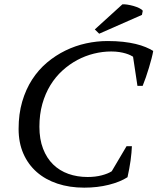

<svg xmlns="http://www.w3.org/2000/svg" viewBox="-20 -865 736 897"><path d="M571.3 -182.1H596.2Q595.7 -168.9 594.2 -151.6Q592.8 -134.3 590.1 -115.2Q587.4 -96.2 583.7 -76.2Q580.1 -56.2 575.7 -37.1Q541.5 -15.1 488.5 -1.7Q435.5 11.7 373.5 11.7Q304.7 11.7 248.3 -7.1Q191.9 -25.9 151.6 -61.3Q111.3 -96.7 89.1 -147.5Q66.9 -198.2 66.9 -262.7Q66.9 -332.5 83.7 -390.1Q100.6 -447.8 130.1 -493.4Q159.7 -539.1 199.7 -572.8Q239.7 -606.4 285.9 -628.9Q332 -651.4 382.3 -662.4Q432.6 -673.3 482.4 -673.3Q522 -673.3 554.7 -669.7Q587.4 -666 613.8 -659.7Q640.1 -653.3 660.6 -644.8Q681.2 -636.2 695.8 -627Q693.4 -612.3 688 -591.6Q682.6 -570.8 675.8 -548.3Q668.9 -525.9 661.4 -503.7Q653.8 -481.4 646.5 -463.9H622.1L601.6 -600.1Q597.2 -603 588.6 -607.2Q580.1 -611.3 567.4 -615.2Q554.7 -619.1 537.6 -621.8Q520.5 -624.5 499.5 -624.5Q459.5 -624.5 418.9 -614.5Q378.4 -604.5 341.3 -584.7Q304.2 -564.9 271.7 -535.4Q239.3 -505.9 215.3 -466.8Q191.4 -427.7 177.7 -379.2Q164.1 -330.6 164.1 -272.9Q164.1 -214.4 181.2 -170.2Q198.2 -126 228.3 -96.7Q258.3 -67.4 299.6 -52.7Q340.8 -38.1 389.2 -38.1Q425.8 -38.1 455.3 -45.9Q484.9 -53.7 502 -64.9ZM551.8 -844.7Q560.1 -845.7 574.5 -843.5Q588.9 -841.3 603.5 -837.2Q618.2 -833 630.4 -827.1Q642.6 -821.3 647 -814.5L643.1 -795.4L443.4 -707.5L422.9 -727.5Z"/></svg>

Font: PT Astra Serif
Style: Italic
Weight: 400
Italic angle: -16°
Designer: A.Korolkova, I. Chaeva
Foundry: ParaType Ltd
Version: Version 1.001